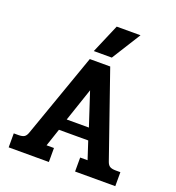

<svg xmlns="http://www.w3.org/2000/svg" viewBox="-154 -1001 1026 1122"><g transform="rotate(20 358.5 -439.5)"><path d="M379 -879H527L414 -699H302ZM27 -87H56Q80 -87 92 -94.5Q104 -102 111 -123L296 -647H423L605 -123Q612 -102 624.5 -94.5Q637 -87 662 -87H690V0H440V-87H486L450 -197H268L231 -87H277V0H27ZM428 -269 360 -476 290 -269Z"/></g></svg>

Font: Pridi Medium
Style: Regular
Weight: 500
Designer: Katatrad Team
Foundry: CadsonDemak
Version: Version 1.001